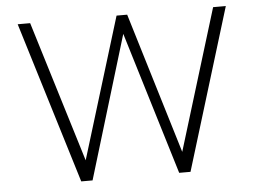

<svg xmlns="http://www.w3.org/2000/svg" viewBox="-50 -763 1111 828"><g transform="rotate(-5 505.5 -349.5)"><path d="M55 -699H109L296 -89L483 -699H529L714 -89L901 -699H956L742 0H693L505 -618L318 0H269Z"/></g></svg>

Font: Prompt ExtraLight
Style: Regular
Weight: 275
Designer: Katatrad Team
Foundry: CadsonDemak
Version: Version 1.000